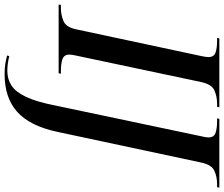

<svg xmlns="http://www.w3.org/2000/svg" viewBox="-112 -664 994 853"><g transform="rotate(90 385.5 -237.0)"><path d="M-21 0 -20 -10H-7Q26 -10 53 -22Q80 -34 89 -79L208 -636Q212 -654 212 -666Q212 -690 192 -697Q172 -704 140 -704H127L129 -714H435L433 -704H420Q387 -704 360 -692Q333 -680 323 -633L206 -80Q204 -72 202.5 -63Q201 -54 201 -48Q201 -24 221.5 -17Q242 -10 273 -10H286L284 0ZM289 240Q261 240 242.5 237Q224 234 205 229L208 219Q221 223 239.5 225.5Q258 228 273 228Q310 228 338.5 209.5Q367 191 389 144.5Q411 98 427 16L565 -639Q569 -654 569 -666Q569 -690 549 -697Q529 -704 497 -704H484L487 -714H792L790 -704H777Q744 -704 717.5 -692Q691 -680 681 -635L544 7Q518 128 455.5 184Q393 240 289 240Z"/></g></svg>

Font: Noto Serif Display Medium
Style: Italic
Weight: 500
Italic angle: -12°
Designer: Monotype Design Team
Foundry: Monotype Imaging Inc.
Version: Version 2.009